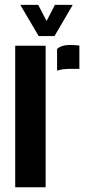

<svg xmlns="http://www.w3.org/2000/svg" viewBox="-20 -794 375 814"><path d="M222 -494.5V-586.5Q241 -603.5 276 -603.5Q288 -603.5 299.2 -602.5Q310.5 -601.5 316.5 -601V-502H278Q243.5 -502 222 -494.5ZM44.5 0V-600H173.5V0ZM144 -641 66 -773.5H142L177.5 -705L213 -773.5H288.5L211 -641Z"/></svg>

Font: Big Shoulders Stencil Display ExtraBold
Style: Regular
Weight: 800
Designer: Patric King
Foundry: XO Type Co
Version: Version 1.000